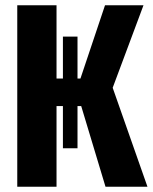

<svg xmlns="http://www.w3.org/2000/svg" viewBox="-20 -713 583 733"><path d="M410.2 -377.9 543 0H382.8L290 -308.1H275.9V-147H220.2V-308.1H195.8V0H45.9V-692.9H195.8V-413.1H220.2V-573.2H275.9V-413.1H287.1L380.9 -692.9H527.8Z"/></svg>

Font: Fira Sans Compressed
Style: Bold
Weight: 700
Width: 1
Designer: Carrois Corporate & Edenspiekermann AG
Foundry: Carrois Corporate GbR & Edenspiekermann AG
Version: Version 4.203;PS 004.203;hotconv 1.0.88;makeotf.lib2.5.64775